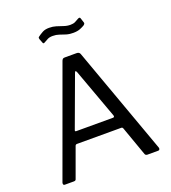

<svg xmlns="http://www.w3.org/2000/svg" viewBox="-166 -1069 1059 1191"><g transform="rotate(-20 363.5 -474.0)"><path d="M55 0Q49 0 46.5 -4.5Q44 -9 46 -17L305 -728Q308 -735 312 -738.5Q316 -742 325 -742H403Q421 -742 426 -727L682 -17Q684 -11 681.5 -5.5Q679 0 672 0H601Q589 0 585 -10L516 -204Q514 -208 512 -210Q510 -212 504 -212H213Q204 -212 201 -204L130 -9Q129 -5 125.5 -2.5Q122 0 115 0H55ZM478 -288Q490 -288 486 -301L366 -630Q362 -639 358.5 -639Q355 -639 352 -630L230 -299Q225 -288 236 -288ZM503 -889Q492 -882 473.5 -874.5Q455 -867 427 -867Q401 -867 380.5 -873.5Q360 -880 341.5 -886.5Q323 -893 300 -893Q278 -893 265.5 -886Q253 -879 240 -872Q235 -869 231.5 -869.5Q228 -870 226 -877L216 -903Q215 -909 215 -911.5Q215 -914 220 -918Q236 -930 253 -939Q270 -948 296 -948Q321 -948 342 -941.5Q363 -935 384.5 -927.5Q406 -920 428 -920Q447 -920 459.5 -926Q472 -932 485 -940Q491 -943 495 -942.5Q499 -942 501 -935L511 -904Q513 -897 503 -889Z"/></g></svg>

Font: Libre Franklin
Style: Regular
Weight: 400
Designer: Pablo Impallari, Rodrigo Fuenzalida, Nhung Nguyen
Foundry: Impallari Type
Version: Version 3.000